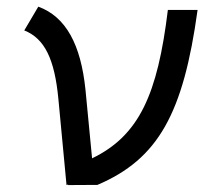

<svg xmlns="http://www.w3.org/2000/svg" viewBox="-20 -547 626 568"><path d="M176.8 0.5 182.1 -1.5 180.7 0.5 268.1 0C448.7 -76.7 522.5 -212.4 564.5 -517.6H476.6C446.3 -268.6 392.1 -146 252.4 -78.6L232.9 -281.2C219.2 -415.5 174.8 -497.6 93.3 -527.3L51.8 -457C111.8 -433.1 141.6 -373 152.8 -253.4Z"/></svg>

Font: Cascadia Code PL SemiLight
Style: Italic
Weight: 350
Italic angle: -10°
Monospace: yes
Designer: Aaron Bell
Foundry: Saja Typeworks
Version: Version 2404.023